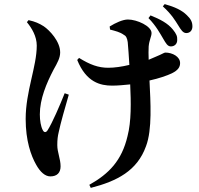

<svg xmlns="http://www.w3.org/2000/svg" viewBox="-20 -845 970 935"><path d="M812 -619C830 -619 843 -631 843 -650C844 -668 839 -680 822 -701C797 -732 760 -751 713 -770L703 -757C741 -718 760 -681 775 -656C788 -634 796 -619 812 -619ZM225 14C258 14 275 -4 275 -35C275 -71 259 -103 259 -138C259 -165 261 -181 266 -202C275 -245 297 -322 315 -384L295 -391C272 -333 235 -247 212 -211C204 -198 194 -199 188 -212C179 -229 174 -258 174 -288C174 -363 206 -439 241 -506C260 -540 273 -563 273 -590C273 -644 221 -698 193 -717C171 -731 151 -740 119 -747L111 -737C135 -708 159 -668 159 -623C159 -521 105 -400 105 -266C105 -159 131 -87 156 -43C176 -7 200 14 225 14ZM887 -684C907 -684 917 -699 917 -716C917 -737 910 -752 890 -771C866 -795 832 -811 782 -825L773 -814C816 -775 833 -745 847 -723C861 -700 871 -684 887 -684ZM526 -428C554 -428 584 -431 614 -434C618 -348 620 -254 601 -182C573 -63 511 1 415 55L422 70C550 37 648 -13 691 -133C722 -214 713 -349 708 -453C754 -463 794 -477 817 -488C847 -503 857 -518 857 -538C857 -569 820 -589 785 -589C779 -589 771 -582 739 -569L704 -554C703 -578 703 -602 704 -619C707 -651 718 -667 718 -684C718 -718 647 -750 603 -750C578 -750 543 -734 514 -716L516 -701C542 -694 564 -689 582 -676C593 -671 599 -661 602 -640C605 -613 607 -571 610 -529C573 -520 537 -515 507 -515C459 -515 418 -530 365 -563L356 -553C400 -444 469 -428 526 -428Z"/></svg>

Font: GenRyuMin2 TW B
Style: Regular
Weight: 700
Version: Version 2.100;PS 2.1;hotconv 16.6.51;makeotf.lib2.5.65220 DE